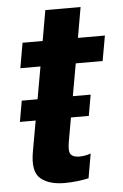

<svg xmlns="http://www.w3.org/2000/svg" viewBox="-53 -763 516 808"><g transform="rotate(-5 205.0 -359.0)"><path d="M22 -265.5H313L328.5 -354H37.5ZM186 7Q238.5 7 289 -4L307 -107Q283.5 -98.5 257.5 -98.5Q234 -98.5 223.2 -110.5Q212.5 -122.5 219.5 -163.5L277.5 -490.5H391L410 -596.5H296L318.5 -725H169.5L147 -596.5H62L43.5 -490.5H128.5L65 -133.5Q51 -52 86.5 -22.5Q122 7 186 7Z"/></g></svg>

Font: Anybody Condensed
Style: Bold Italic
Weight: 700
Width: 3
Italic angle: -10°
Version: Version 1.113;gftools[0.9.25]